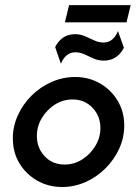

<svg xmlns="http://www.w3.org/2000/svg" viewBox="-20 -735 547 766"><path d="M227.8 11.1Q173.6 11.1 128.8 -14.2Q84 -39.6 57.6 -83.3Q31.2 -127.1 31.2 -183.3Q31.2 -231.2 51.4 -275.3Q71.5 -319.4 106.2 -353.8Q141 -388.2 185.8 -408Q230.6 -427.8 279.9 -427.8Q334.7 -427.8 379.2 -402.1Q423.6 -376.4 449.7 -332.6Q475.7 -288.9 475.7 -234.7Q475.7 -186.1 455.6 -142Q435.4 -97.9 400.7 -63.2Q366 -28.5 321.2 -8.7Q276.4 11.1 227.8 11.1ZM238.2 -78.5Q275.7 -78.5 308 -99Q340.3 -119.4 360.4 -152.8Q380.6 -186.1 380.6 -224.3Q380.6 -271.5 349.3 -304.9Q318.1 -338.2 269.4 -338.2Q231.2 -338.2 199 -317.7Q166.7 -297.2 146.9 -263.9Q127.1 -230.6 127.1 -192.4Q127.1 -145.1 158 -111.8Q188.9 -78.5 238.2 -78.5ZM238.9 -645.8 255.6 -714.6H501.4L484.7 -645.8ZM222.9 -480.6 200 -547.2Q226.4 -598.6 279.2 -598.6Q300.7 -598.6 319.8 -590.3Q338.9 -581.9 356.6 -573.6Q374.3 -565.3 392.4 -565.3Q431.9 -565.3 450.7 -611.1L474.3 -544.4Q447.2 -493.1 394.4 -493.1Q372.9 -493.1 353.8 -501.4Q334.7 -509.7 317 -518.1Q299.3 -526.4 281.2 -526.4Q241.7 -526.4 222.9 -480.6Z"/></svg>

Font: Afacad Medium
Style: Italic
Weight: 500
Italic angle: -14°
Designer: Kristian Moeller
Foundry: Dicotype
Version: Version 1.000; ttfautohint (v1.8.4.7-5d5b)